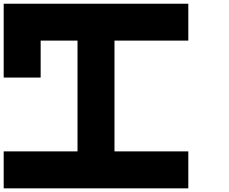

<svg xmlns="http://www.w3.org/2000/svg" viewBox="-20 -820 1240 1040"><path d="M399.9 -600.1H200.2V-399.9H0V-799.8H1000V-600.1H600.1V0H1000V200.2H0V0H399.9Z"/></svg>

Font: QuinqueFive
Style: Regular
Weight: 400
Monospace: yes
Designer: GGBotNet
Foundry: GGBotNet
Version: 1.1